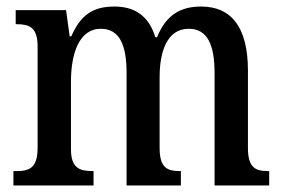

<svg xmlns="http://www.w3.org/2000/svg" viewBox="-20 -567 865 587"><path d="M21 0H266V-44H263C225 -44 197 -52 197 -110V-318C197 -403 222 -479 288 -479C346 -479 367 -429 367 -343V0H533V-44H530C492 -44 468 -53 468 -115V-331C468 -410 491 -479 557 -479C615 -479 636 -429 636 -343V0H803V-44H800C762 -44 738 -53 738 -115V-351C738 -487 685 -547 595 -547C536 -547 489 -525 460 -453H455C434 -522 388 -547 330 -547C268 -547 228 -525 198 -456H193L182 -536H28V-493H31C69 -493 95 -484 95 -425V-115C95 -53 69 -44 31 -44H21Z"/></svg>

Font: Noto Serif Thai Condensed Medium
Style: Regular
Weight: 500
Width: 3
Designer: Monotype Design Team
Foundry: Monotype Imaging Inc.
Version: Version 2.002